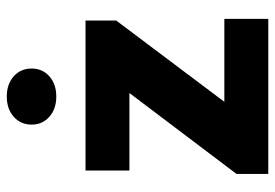

<svg xmlns="http://www.w3.org/2000/svg" viewBox="-140 -656 796 555"><g transform="rotate(-90 257.5 -378.0)"><path d="M481 -127V0H32.7V-91.8L266.6 -401.4H42.5V-528.3H476.1V-439.5L241.2 -127ZM175.3 -684.1Q175.3 -715.8 198 -735.8Q220.7 -755.9 256.3 -755.9Q292.5 -755.9 314.9 -735.8Q337.4 -715.8 337.4 -684.1Q337.4 -652.8 314.9 -632.8Q292.5 -612.8 256.3 -612.8Q220.7 -612.8 198 -632.8Q175.3 -652.8 175.3 -684.1Z"/></g></svg>

Font: Vazirmatn RD UI Black
Style: Regular
Weight: 900
Designer: Saber Rastikerdar
Foundry: Saber Rastikerdar
Version: Version 33.003